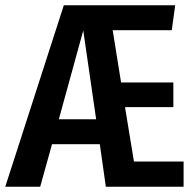

<svg xmlns="http://www.w3.org/2000/svg" viewBox="-36 -711 746 731"><path d="M474 -96H663V0H367L344 -162H162L117 0H-16L207 -691H631L618 -596H393L425 -397H624V-303H440ZM188 -257H330L281 -595Z"/></svg>

Font: Fira Sans Extra Condensed Medium
Style: Regular
Weight: 500
Width: 1
Designer: Carrois Corporate & Edenspiekermann AG
Foundry: Carrois Corporate GbR & Edenspiekermann AG
Version: Version 4.203